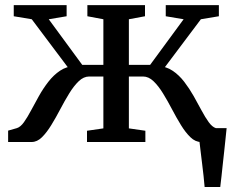

<svg xmlns="http://www.w3.org/2000/svg" viewBox="-20 -568 931 768"><path d="M798.5 180Q797 159.5 794.2 135.5Q791.5 111.5 788.5 87Q785.5 62.5 782.8 40Q780 17.5 778 -0.5L735 -55.5H886.5Q884.5 -35.5 882 -11.8Q879.5 12 876.8 37.5Q874 63 871.2 88.2Q868.5 113.5 866 137Q863.5 160.5 861 180ZM12.5 0V-45.5L47.5 -55.5Q62 -60 75.8 -79.2Q89.5 -98.5 104.2 -126.2Q119 -154 135.8 -184Q152.5 -214 173.5 -241Q194.5 -268 220.2 -285.2Q246 -302.5 279 -304V-262L107 -491L35 -503V-547.5H246.5V-503L175 -491L309 -308.5H393.5V-491L329.5 -503V-547.5H560V-503L495.5 -491V-308.5H580.5L714.5 -491L643 -503V-547.5H855.5V-503L783.5 -491L611.5 -262V-304Q644.5 -302.5 670.2 -285.2Q696 -268 716.8 -241Q737.5 -214 754.5 -184Q771.5 -154 786.2 -126.2Q801 -98.5 815 -79.2Q829 -60 843.5 -55.5L878.5 -45.5V0H784Q761.5 0 741.8 -19Q722 -38 703.8 -67.8Q685.5 -97.5 668 -131Q650.5 -164.5 632.2 -194.2Q614 -224 594.2 -243Q574.5 -262 552 -262H495.5V-54.5L561.5 -45V0H328V-45L393.5 -54.5V-262H337Q314.5 -262 294.8 -243Q275 -224 256.8 -194.2Q238.5 -164.5 221 -131Q203.5 -97.5 185.2 -67.8Q167 -38 147.8 -19Q128.5 0 106.5 0Z"/></svg>

Font: Merriweather 36pt
Style: Regular
Weight: 400
Designer: Eben Sorkin
Foundry: Eben Sorkin
Version: Version 2.100